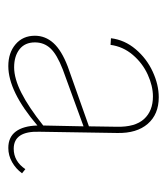

<svg xmlns="http://www.w3.org/2000/svg" viewBox="10 -715 402 462"><g transform="rotate(90 211.0 -484.0)"><path d="M397 -336Q386 -321 370 -312Q354 -303 336 -303Q310 -303 296.5 -321Q283 -339 282 -373Q200 -303 139 -303Q107 -303 86.5 -320.5Q66 -338 66 -367Q66 -392 83.5 -411.5Q101 -431 140 -446L284 -497L285 -564Q286 -608 266.5 -629.5Q247 -651 212 -651Q187 -651 159.5 -638.5Q132 -626 112 -602.5Q92 -579 88 -549L72 -550Q76 -583 98.5 -609.5Q121 -636 152.5 -650.5Q184 -665 214 -665Q255 -665 278 -638.5Q301 -612 300 -565L297 -378Q295 -316 338 -316Q368 -316 387 -344ZM142 -317Q169 -317 203.5 -334.5Q238 -352 282 -387L284 -484L147 -434Q111 -420 96.5 -404.5Q82 -389 82 -367Q82 -343 98.5 -330Q115 -317 142 -317Z"/></g></svg>

Font: Ysabeau Thin
Style: Regular
Weight: 200
Designer: Christian Thalmann (Catharsis Fonts)
Version: Version 0.003